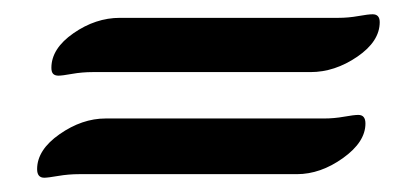

<svg xmlns="http://www.w3.org/2000/svg" viewBox="-20 -430 569 269"><path d="M52 -335Q52 -362 83 -383.5Q114 -405 148 -405H454Q468 -405 482 -407.5Q496 -410 502 -410Q512 -410 512 -399Q512 -372 480.5 -350.5Q449 -329 415 -329H110Q95 -329 81 -326.5Q67 -324 62 -324Q57 -324 54.5 -326.5Q52 -329 52 -335ZM32 -193Q32 -220 63.5 -242Q95 -264 128 -264H434Q448 -264 462 -266.5Q476 -269 482 -269Q492 -269 492 -257Q492 -231 460.5 -208.5Q429 -186 396 -186H91Q76 -186 61.5 -183.5Q47 -181 42 -181Q32 -181 32 -193Z"/></svg>

Font: Charm
Style: Bold
Weight: 700
Designer: Katatrad Aksorn Co.,Ltd.
Foundry: Cadson Demak Co.,Ltd.
Version: Version 1.001